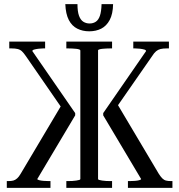

<svg xmlns="http://www.w3.org/2000/svg" viewBox="-20 -912 870 932"><path d="M601 0V-33H610Q622 -33 635 -34Q648 -35 656.5 -37.5Q665 -40 665 -43L481 -352V-363L689 -664Q689 -669 680.5 -671.5Q672 -674 659.5 -675.5Q647 -677 636 -677H627V-710H800V-677H790Q771 -677 759 -674Q747 -671 737.5 -663Q728 -655 718 -639L538 -380L543 -418L751 -68Q760 -54 768 -46Q776 -38 786 -35.5Q796 -33 809 -33H817V0ZM225 0H13V-33H21Q35 -33 44.5 -35.5Q54 -38 63 -46Q72 -54 80 -68L288 -418L285 -380L106 -639Q95 -655 86.5 -663Q78 -671 66 -674Q54 -677 36 -677H25V-710H199V-677H190Q180 -677 167.5 -675.5Q155 -674 146 -671.5Q137 -669 137 -664L345 -363V-352L161 -43Q161 -40 170 -37.5Q179 -35 192 -34Q205 -33 216 -33H225ZM302 0V-33H310Q320 -33 330.5 -33.5Q341 -34 350 -35.5Q359 -37 364.5 -38.5Q370 -40 370 -43V-667Q370 -670 364.5 -672Q359 -674 350 -675Q341 -676 330.5 -676.5Q320 -677 310 -677H302V-710H524V-677H516Q507 -677 496 -676.5Q485 -676 476 -675Q467 -674 461.5 -672Q456 -670 456 -668V-43Q456 -40 461.5 -38.5Q467 -37 476 -35.5Q485 -34 495.5 -33.5Q506 -33 516 -33H524V0ZM413 -760Q381 -760 355 -773Q329 -786 314 -815Q299 -844 297 -892H356Q356 -856 363.5 -835.5Q371 -815 384.5 -806.5Q398 -798 415 -798Q432 -798 445 -806.5Q458 -815 465 -835.5Q472 -856 473 -892H529Q528 -844 512.5 -815Q497 -786 471.5 -773Q446 -760 413 -760Z"/></svg>

Font: Roboto Serif 120pt ExtraCondensed
Style: Regular
Weight: 400
Width: 2
Designer: Greg Gazdowicz
Foundry: Commercial Type
Version: Version 1.008